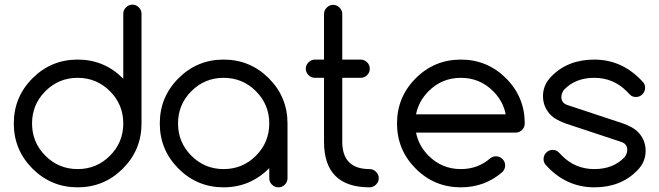

<svg xmlns="http://www.w3.org/2000/svg" viewBox="-20 -802 2823 822"><path d="M507.8 -743.2Q507.8 -758.8 519.5 -770.5Q531.2 -782.2 546.9 -782.2Q562.5 -782.2 574.2 -770.5Q585.9 -758.8 585.9 -743.2V-273.4Q585.9 -160.2 505.9 -80.1Q425.8 0 312.5 0Q199.2 0 119.1 -80.1Q39.1 -160.2 39.1 -273.4Q39.1 -386.7 119.1 -466.8Q199.2 -546.9 312.5 -546.9Q425.8 -546.9 505.9 -466.8Q506.8 -465.8 507.8 -464.8ZM450.7 -135.3Q507.8 -192.4 507.8 -273.4Q507.8 -354.5 450.7 -411.6Q393.6 -468.8 312.5 -468.8Q231.4 -468.8 174.3 -411.6Q117.2 -354.5 117.2 -273.4Q117.2 -192.4 174.3 -135.3Q231.4 -78.1 312.5 -78.1Q393.6 -78.1 450.7 -135.3Z M1132.8 -82Q1050.8 0 937.5 0Q824.2 0 744.1 -80.1Q664.1 -160.2 664.1 -273.4Q664.1 -386.7 744.1 -466.8Q824.2 -546.9 937.5 -546.9Q1050.8 -546.9 1130.9 -466.8Q1210.9 -386.7 1210.9 -273.4V-39.1Q1210.9 -22.9 1199.5 -11.5Q1188 0 1171.9 0Q1155.8 0 1144.3 -11.5Q1132.8 -22.9 1132.8 -39.1ZM1075.7 -411.6Q1018.6 -468.8 937.5 -468.8Q856.4 -468.8 799.3 -411.6Q742.2 -354.5 742.2 -273.4Q742.2 -192.4 799.3 -135.3Q856.4 -78.1 937.5 -78.1Q1018.6 -78.1 1075.7 -135.3Q1132.8 -192.4 1132.8 -273.4Q1132.8 -354.5 1075.7 -411.6Z M1562.5 -78.1Q1578.1 -78.1 1589.8 -66.4Q1601.6 -54.7 1601.6 -39.1Q1601.6 -23.4 1589.8 -11.7Q1578.1 0 1562.5 0Q1367.2 0 1367.2 -195.3V-468.8H1328.1Q1312.5 -468.8 1300.8 -480.5Q1289.1 -492.2 1289.1 -507.8Q1289.1 -523.4 1300.8 -535.2Q1312.5 -546.9 1328.1 -546.9H1367.2V-742.2Q1367.2 -757.8 1378.9 -769.5Q1390.6 -781.2 1406.2 -781.2Q1421.9 -781.2 1433.6 -769.5Q1445.3 -757.8 1445.3 -742.2V-546.9H1523.9Q1540 -546.9 1551.8 -535.2Q1563.5 -523.4 1563 -507.8Q1563.5 -492.2 1551.8 -480.5Q1540 -468.8 1523.9 -468.8H1445.3V-195.3Q1445.3 -78.1 1562.5 -78.1Z M2103.5 -132.8Q2119.6 -132.8 2131.1 -121.3Q2142.6 -109.9 2142.6 -93.8Q2142.6 -77.6 2131.3 -65.9Q2055.7 0 1953.1 0Q1839.8 0 1759.8 -80.1Q1679.7 -160.2 1679.7 -273.4Q1679.7 -386.7 1759.8 -466.8Q1839.8 -546.9 1953.1 -546.9Q2066.4 -546.9 2146.5 -466.8Q2226.6 -386.7 2226.6 -273.4Q2226.6 -257.3 2215.1 -245.8Q2203.6 -234.4 2187.5 -234.4H1761.2Q1772 -178.2 1814.9 -135.3Q1872.1 -78.1 1953.1 -78.1Q2026.4 -78.1 2079.1 -124.5Q2089.8 -132.8 2103.5 -132.8ZM2145 -312.5Q2134.3 -368.7 2091.3 -411.6Q2034.2 -468.8 1953.1 -468.8Q1872.1 -468.8 1814.9 -411.6Q1772 -368.7 1761.2 -312.5Z M2401.4 -273.4Q2356.9 -290 2339.4 -308.1Q2304.7 -342.3 2304.7 -390.6Q2304.7 -439 2340.8 -475.1Q2411.1 -546.9 2524.4 -546.9Q2647 -546.9 2734.4 -448.7Q2742.2 -439.5 2741.7 -425.8Q2741.7 -409.7 2730.2 -398.2Q2718.8 -386.7 2702.6 -386.7Q2686.5 -386.7 2676.8 -397Q2667 -407.2 2662.6 -411.6Q2605.5 -468.8 2524.4 -468.8Q2443.4 -468.8 2395 -418Q2383.3 -403.8 2383.3 -384.3Q2384.8 -361.3 2407.2 -353L2647.5 -273.4Q2691.9 -256.8 2709.5 -238.8Q2744.1 -204.6 2744.1 -156.2Q2744.1 -107.9 2708 -71.8Q2637.7 0 2524.4 0Q2401.4 0 2314.5 -98.1Q2307.1 -108.4 2307.1 -121.1Q2307.1 -137.2 2318.6 -148.7Q2330.1 -160.2 2346.2 -160.2Q2362.3 -160.2 2372.1 -149.9Q2381.8 -139.6 2386.2 -135.3Q2443.4 -78.1 2524.4 -78.1Q2605.5 -78.1 2653.8 -128.9Q2665.5 -143.1 2665.5 -162.6Q2664.1 -185.5 2641.6 -193.8Z"/></svg>

Font: Comfortaa
Style: Regular
Weight: 400
Designer: Johan Aakerlund
Foundry: Johan Aakerlund
Version: Version 2.001; ttfautohint (v1.4.1)